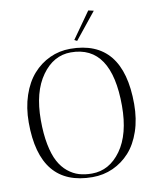

<svg xmlns="http://www.w3.org/2000/svg" viewBox="-97 -974 864 1058"><g transform="rotate(-10 335.0 -445.5)"><path d="M40 -348.1Q40 -431.2 63.2 -499.8Q86.4 -568.4 126.5 -613.8Q166.5 -659.2 220.2 -684.1Q273.9 -709 335 -709Q629.9 -709 629.9 -348.1Q629.9 -264.6 606.7 -196.5Q583.5 -128.4 543.5 -84Q503.4 -39.6 450 -15.4Q396.5 8.8 335 8.8Q40 8.8 40 -348.1ZM107.9 -350.1Q107.9 -272.5 119.6 -213.1Q131.3 -153.8 151.6 -116Q171.9 -78.1 201.4 -54.2Q231 -30.3 263.2 -20.8Q295.4 -11.2 335 -11.2Q432.6 -11.2 497.3 -101.3Q562 -191.4 562 -350.1Q562 -689 335 -689Q237.8 -689 172.9 -597.9Q107.9 -506.8 107.9 -350.1ZM470.2 -899.9 500 -893.1 380.9 -745.1 366.2 -752.9Z"/></g></svg>

Font: Antic Didone
Style: Regular
Weight: 400
Designer: Santiago Orozco
Foundry: Santiago Orozco
Version: Version 2.000